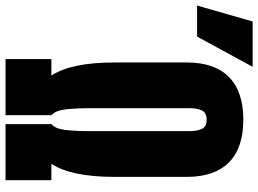

<svg xmlns="http://www.w3.org/2000/svg" viewBox="-311 -795 935 695"><g transform="rotate(90 156.5 -447.5)"><path d="M22.9 0V-166H82.5Q35.2 -238.3 35.2 -392.6V-656.7Q35.2 -756.8 87.9 -808.8Q140.6 -860.8 242.2 -860.8Q344.2 -860.8 396.7 -808.8Q449.2 -756.8 449.2 -656.7V-392.6Q449.2 -238.3 401.9 -166H461.4V0H258.3V-166.5Q274.4 -179.2 279.1 -214.8Q283.7 -250.5 283.7 -305.2V-667.5Q283.7 -693.4 275.6 -710.7Q267.6 -728 242.2 -728Q216.8 -728 208.7 -710.7Q200.7 -693.4 200.7 -667.5V-305.2Q200.7 -250.5 205.3 -214.8Q210 -179.2 226.1 -166.5V0ZM-58.6 -693.4H-170.9L-113.3 -894.5H50.8Z"/></g></svg>

Font: webenart
Style: Regular
Weight: 400
Designer: Vernon Adams
Foundry: Vernon Adams
Version: Version 2.116; ttfautohint (v1.8.3)